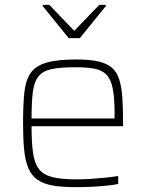

<svg xmlns="http://www.w3.org/2000/svg" viewBox="-20 -763 602 791"><path d="M291 8Q234 8 195.5 1Q157 -6 133 -23.5Q109 -41 96.5 -71Q84 -101 79.5 -146Q75 -191 75 -254Q75 -329 80 -379.5Q85 -430 105 -460.5Q125 -491 170 -504.5Q215 -518 294 -518Q349 -518 384.5 -510Q420 -502 440.5 -484.5Q461 -467 471 -436.5Q481 -406 484 -361.5Q487 -317 487 -256V-243H110Q110 -177 116 -134Q122 -91 140 -67Q158 -43 195.5 -33.5Q233 -24 296 -24Q323 -24 354 -26Q385 -28 414.5 -31Q444 -34 467 -38V-5Q448 -1 418.5 2Q389 5 356 6.5Q323 8 291 8ZM452 -255V-296Q452 -360 444.5 -398Q437 -436 419 -455Q401 -474 369.5 -480Q338 -486 291 -486Q230 -486 193.5 -478.5Q157 -471 139 -449Q121 -427 115.5 -385.5Q110 -344 110 -275H472ZM263 -606 156 -738V-743H183L286 -636L389 -743H416V-738L309 -606Z"/></svg>

Font: Saira Thin Thin
Style: Regular
Weight: 250
Version: Version 1.101